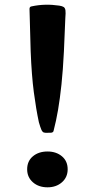

<svg xmlns="http://www.w3.org/2000/svg" viewBox="-20 -785 405 820"><path d="M187 -218Q174 -217 167.5 -219Q161 -221 156.5 -231.5Q152 -242 146 -263Q134 -319 124.5 -391Q115 -463 111 -566L106 -747Q106 -757 116 -758Q172 -770 233 -761Q246 -759 252 -755Q258 -751 259.5 -741Q261 -731 259 -708L253 -566Q249 -485 242.5 -424Q236 -363 228 -316Q220 -269 209 -227Q208 -219 197 -218ZM183 15Q145 15 120.5 -6.5Q96 -28 96 -62Q96 -97 120.5 -117.5Q145 -138 183 -138Q220 -138 244.5 -117.5Q269 -97 269 -62Q269 -28 244.5 -6.5Q220 15 183 15Z"/></svg>

Font: Hahmlet SemiBold
Style: Regular
Weight: 600
Version: Version 1.002